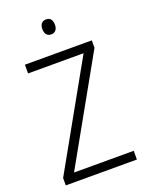

<svg xmlns="http://www.w3.org/2000/svg" viewBox="-167 -994 824 1076"><g transform="rotate(-20 245.0 -456.0)"><path d="M247 -912C222 -912 209 -895 209 -868C209 -840 222 -823 246 -823C271 -823 284 -840 284 -868C284 -895 272 -912 247 -912ZM457 0V-52H101L448 -670V-714H49V-662H380L33 -44V0Z"/></g></svg>

Font: Noto Sans Devanagari SemiCondensed Light
Style: Regular
Weight: 300
Width: 4
Designer: Jelle Bosma - Monotype Design Team
Foundry: Monotype Imaging Inc.
Version: Version 2.004